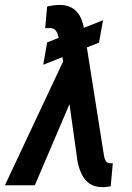

<svg xmlns="http://www.w3.org/2000/svg" viewBox="-58 -768 546 796"><path d="M369.1 -684.1 352.5 -591.3 121.1 -499.5 137.7 -592.3ZM239.3 -357.9 86.4 0H-37.6L216.3 -540L293.9 -536.6ZM191.9 -747.6Q211.9 -747.1 227.8 -741.2Q243.7 -735.4 255.6 -723.9Q267.6 -712.4 275.4 -697.3Q283.2 -682.1 287.6 -663.6L370.6 -138.2Q372.1 -129.9 373.8 -119.4Q375.5 -108.9 380.4 -100.8Q385.3 -92.8 396 -91.3Q399.4 -90.8 403.1 -91.1Q406.7 -91.3 409.7 -91.3L400.9 4.4Q391.6 5.9 382.3 7.1Q373 8.3 364.3 7.8Q333 7.3 312.7 -7.1Q292.5 -21.5 281 -45.2Q269.5 -68.8 263.7 -96.7L210 -479.5L186.5 -606.9Q184.1 -616.7 180.9 -626.7Q177.7 -636.7 171.1 -643.6Q164.6 -650.4 152.3 -651.4Q147 -651.9 140.9 -651.4Q134.8 -650.9 129.4 -650.9L137.2 -740.7Q150.4 -744.1 164.3 -745.8Q178.2 -747.6 191.9 -747.6Z"/></svg>

Font: Roboto Condensed Medium
Style: Italic
Weight: 500
Italic angle: -12°
Designer: Christian Robertson
Foundry: Google
Version: Version 3.0; 2020